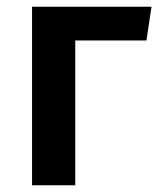

<svg xmlns="http://www.w3.org/2000/svg" viewBox="-20 -549 469 569"><path d="M75 0V-529H429L414 -429H203V0Z"/></svg>

Font: Fira Sans Medium
Style: Regular
Weight: 500
Designer: bBox Type GmbH & Carrois Corporate GbR & Edenspiekermann AG
Foundry: bBox Type GmbH & Carrois Corporate GbR & Edenspiekermann AG
Version: Version 4.301